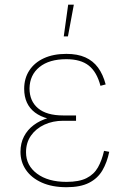

<svg xmlns="http://www.w3.org/2000/svg" viewBox="-20 -780 546 810"><path d="M260.7 9.8Q199.7 9.8 156.2 -9.8Q112.8 -29.3 89.6 -63Q66.4 -96.7 66.4 -139.6Q66.4 -175.8 81.1 -204.1Q95.7 -232.4 122.1 -252.2Q148.4 -272 184.1 -282.5Q219.7 -293 261.7 -293H300.8V-270.5H246.1Q203.1 -270.5 167.5 -254.2Q131.8 -237.8 110.8 -208Q89.8 -178.2 89.8 -137.7Q89.8 -82 136.2 -47.4Q182.6 -12.7 260.7 -12.7Q314 -12.7 345.2 -28.6Q376.5 -44.4 393.1 -73.7Q409.7 -103 418.9 -143.6L440.9 -139.6Q431.6 -94.7 411.9 -61Q392.1 -27.3 355.7 -8.8Q319.3 9.8 260.7 9.8ZM261.7 -270.5Q217.8 -270.5 184.1 -279.3Q150.4 -288.1 127.7 -305.2Q105 -322.3 93.5 -347.4Q82 -372.6 82 -405.3Q82 -449.7 103.8 -482.9Q125.5 -516.1 165.3 -534.4Q205.1 -552.7 259.8 -552.7Q307.1 -552.7 339.8 -538.1Q372.6 -523.4 393.6 -494.9Q414.6 -466.3 425.8 -423.8L403.8 -418Q388.7 -476.1 354.7 -503.2Q320.8 -530.3 259.8 -530.3Q187.5 -530.3 146.5 -497.1Q105.5 -463.9 104.5 -407.2Q104.5 -353.5 140.6 -323.2Q176.8 -293 246.1 -293H300.8V-270.5ZM249 -626.5 267.6 -760.3H291.5L266.6 -626.5Z"/></svg>

Font: Inter Thin
Style: Regular
Weight: 250
Designer: Rasmus Andersson
Foundry: rsms
Version: Version 4.001;git-66647c0bb